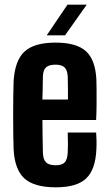

<svg xmlns="http://www.w3.org/2000/svg" viewBox="-20 -791 464 820"><path d="M218.5 9Q126.5 9 84.7 -28.5Q43 -66 38.2 -152Q37.2 -176.1 36.7 -214.8Q36.2 -253.6 36.2 -297.5Q36.2 -341.3 36.7 -381.1Q37.2 -420.9 38.2 -446.3Q44.1 -534 85.5 -571.5Q126.9 -609 217.1 -609Q306.6 -609 347 -572.3Q387.5 -535.6 391.6 -451.2Q392.1 -438.8 392.4 -410.4Q392.7 -382 392.5 -346.8Q392.2 -311.5 390.6 -278.4H161.2Q161.2 -243.6 161.9 -208.7Q162.7 -173.8 163.2 -139.1Q164.2 -109.4 176.9 -97.3Q189.6 -85.2 218.3 -85.2Q244.6 -85.2 256.1 -97.3Q267.7 -109.4 269.2 -139.1Q270.2 -153 270.2 -175.4Q270.2 -197.8 269.2 -225H390.6Q391.7 -214.7 392.2 -192.1Q392.6 -169.5 391.6 -152Q387.5 -66 347.6 -28.5Q307.7 9 218.5 9ZM161.2 -365.9H270.2Q270.3 -388 270.2 -408.4Q270 -428.9 269.7 -444Q269.4 -459 269.2 -464.9Q267.7 -491.6 255.7 -503.2Q243.7 -514.8 217.1 -514.8Q188.9 -514.8 176.5 -503.2Q164.2 -491.6 163.2 -464.9Q162.7 -439.4 162.3 -414.9Q161.9 -390.4 161.2 -365.9ZM179.5 -640 268.3 -771.2H350.5L257.6 -640Z"/></svg>

Font: Big Shoulders Display SC Thin
Style: Regular
Weight: 100
Designer: Patric King
Foundry: XO Type Co
Version: Version 2.002